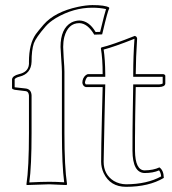

<svg xmlns="http://www.w3.org/2000/svg" viewBox="-20 -718 670 748"><path d="M92.8 -346.2Q91.3 -361.3 81.1 -362.8L37.1 -368.2Q28.3 -370.1 26.9 -374V-409.2Q28.8 -422.9 54.2 -429.2Q88.4 -437 92.3 -464.4Q93.3 -470.7 92.8 -477.1Q92.8 -546.9 119.6 -585Q128.9 -597.7 149.9 -622.1Q193.4 -671.9 284.2 -691.4Q314.5 -697.8 339.8 -698.2Q389.2 -698.2 404.8 -689L405.8 -686Q399.4 -675.3 379.9 -591.8Q378.9 -586.9 377.9 -584L347.2 -583Q321.3 -627 289.1 -627.9Q245.1 -627.9 230.5 -573.7Q226.1 -555.7 226.1 -535.2Q226.1 -526.9 228 -494.6Q231 -453.1 231 -439V-200.2Q231 -66.9 241.2 0L238.8 2.9Q237.3 2.9 171.9 0L84 2.9L83 0Q92.8 -64 92.8 -200.2ZM314 -378.9Q303.2 -381.8 300.8 -395Q300.8 -414.6 314.9 -425.8Q318.8 -428.2 321.8 -429.2H379.9Q379.9 -489.3 373 -529.8L375 -533.2Q415.5 -542.5 504.9 -578.1Q513.2 -576.2 514.2 -567.9Q509.3 -494.1 508.8 -429.2H616.2Q623 -427.7 624 -422.9V-392.1Q622.6 -379.9 600.1 -378.9H508.8L506.8 -272Q506.8 -262.2 506.6 -252.7Q506.3 -243.2 506.3 -233.2Q506.3 -223.1 506.3 -215.8Q506.3 -208.5 506.1 -198.2Q505.9 -188 505.9 -182.9Q505.9 -177.7 505.9 -167.2Q505.9 -156.7 505.9 -154.3Q505.9 -151.9 505.9 -141.6Q505.9 -131.3 505.9 -130.9Q506.8 -55.2 543 -54.2Q577.6 -54.7 601.1 -65.9Q617.7 -54.2 618.2 -24.9Q559.6 9.8 471.2 9.8Q409.2 9.8 383.8 -43.9Q374 -65.4 374 -87.9Q374 -141.6 377 -261.2L379.9 -378.9ZM103 -346.2V-200.2Q103 -70.3 94.2 -7.3Q143.1 -9.8 171.9 -9.8Q199.2 -9.8 230 -7.8Q221.2 -74.7 221.2 -200.2V-439Q221.2 -452.1 218.3 -492.7Q215.8 -525.9 215.8 -535.2Q215.8 -606.9 258.3 -630.4Q272.9 -637.7 289.1 -638.2Q326.7 -637.2 352.5 -593.3L370.1 -593.8Q388.7 -670.9 393.1 -682.6Q369.1 -688 339.8 -688Q266.6 -688 198.2 -647.9Q172.4 -632.3 157.7 -615.2Q120.1 -571.8 111.8 -549.3Q103 -522.9 103 -477.1Q101.1 -430.7 56.2 -419.4Q40.5 -415.5 37.1 -409.2V-377.9H38.1L82 -373Q102.1 -369.1 103 -346.2ZM314 -389.2H390.1L387.2 -260.7Q384.3 -141.6 383.8 -87.9Q383.8 -38.1 423.3 -13.2Q444.8 -0.5 471.2 0Q553.2 -0.5 607.9 -30.8Q606.4 -45.9 599.6 -54.2Q576.7 -43.9 543 -43.9Q496.6 -45.4 496.1 -130.9Q496.1 -217.8 497.1 -272.5L499 -389.2H600.1Q608.9 -389.6 613.8 -392.6V-418.9H499V-429.2Q499 -497.6 503.9 -566.9Q424.8 -535.6 383.8 -524.9Q389.6 -486.8 390.1 -429.2V-418.9H322.3Q315.4 -415.5 311.5 -399.9Q311 -397 311 -395Z"/></svg>

Font: Linux Biolinum Outline O
Style: Bold
Weight: 700
Designer: Philipp H. Poll
Foundry: Philipp H. Poll
Version: Version 0.9.2